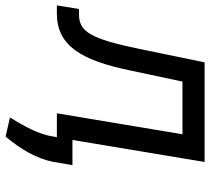

<svg xmlns="http://www.w3.org/2000/svg" viewBox="-70 -532 775 709"><g transform="rotate(90 317.5 -177.5)"><path d="M-17 0H12.8C133.2 0 186.1 -92.3 223.4 -271.7L264.2 -463.8H458.8L381.4 0H469.5L467.3 12.8C458.8 68.2 430.8 117.2 397 173.3L467.3 189.3C513.8 134.2 549.7 74.2 561.1 10.7L572.8 -57.5H479.8L561.1 -545.5H193.2L143.5 -304C106.2 -124.6 80.3 -81.7 16 -81.7H-3.9Z"/></g></svg>

Font: Margiela Sans Text
Style: Italic
Weight: 400
Italic angle: -9.39999°
Designer: Stefan Endress, Andreas Faust
Version: Version 1.100;FEAKit 1.0